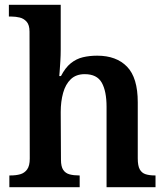

<svg xmlns="http://www.w3.org/2000/svg" viewBox="-20 -780 695 800"><path d="M19 0V-49H24Q47 -49 64.5 -54Q82 -59 93 -74Q104 -89 104 -119L103 -648Q103 -676 91 -689.5Q79 -703 62 -707Q45 -711 28 -711H17V-760H233V-574Q233 -551 231.5 -525.5Q230 -500 228.5 -481.5Q227 -463 227 -463H234Q252 -498 275 -516.5Q298 -535 325.5 -541.5Q353 -548 385 -548Q465 -548 509.5 -502Q554 -456 554 -354V-120Q554 -89 562.5 -74Q571 -59 587 -54Q603 -49 625 -49H628V0H424V-335Q424 -400 404 -435.5Q384 -471 333 -471Q297 -471 275 -450Q253 -429 243 -393Q233 -357 233 -313L234 -115Q234 -86 243.5 -72Q253 -58 270 -53.5Q287 -49 309 -49H312V0Z"/></svg>

Font: Noto Serif Armenian SemiBold
Style: Regular
Weight: 600
Version: Version 2.007